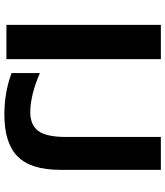

<svg xmlns="http://www.w3.org/2000/svg" viewBox="44 -816 784 913"><g transform="rotate(90 436.5 -360.0)"><path d="M98.6 2V-732.4H261.7V2ZM328.1 -22.5V-157.2Q431.6 -112.3 512.7 -111.3Q574.2 -111.3 603 -149.4Q631.8 -187.5 631.8 -281.2V-732.4H788.1V-253.9Q788.1 -114.3 724.6 -51.3Q661.1 11.7 525.4 11.7Q418.9 11.7 328.1 -22.5Z"/></g></svg>

Font: Nasu
Style: Bold
Weight: 700
Designer: Ryoko NISHIZUKA (kana &amp; ideographs); Paul D. Hunt (Latin, Greek &amp; Cyrillic); Wenlong ZHANG (bopomofo); Sandoll C
Version: Version 2014.1215